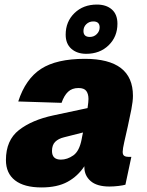

<svg xmlns="http://www.w3.org/2000/svg" viewBox="-20 -810 643 842"><path d="M350 -77Q350 -80 350 -81Q321 -37 276 -12.5Q231 12 162 12Q86 12 46 -19Q6 -50 6 -108Q6 -195 63 -239.5Q120 -284 214 -304L364 -336Q368 -364 368 -376Q368 -398 358.5 -411Q349 -424 324 -424Q296 -424 278.5 -407.5Q261 -391 250 -359L60 -365Q92 -464 160 -508Q228 -552 352 -552Q563 -552 563 -390Q563 -366 556 -330Q549 -294 540.5 -256Q532 -218 525 -187.5Q518 -157 518 -144Q518 -131 525 -126.5Q532 -122 544 -122H556L530 0Q520 3 499.5 5.5Q479 8 460 8Q405 8 377.5 -16Q350 -40 350 -77ZM208 -148Q208 -110 247 -110Q275 -110 301.5 -128.5Q328 -147 338 -199Q339 -205 340.5 -212.5Q342 -220 344 -229L261 -208Q236 -202 222 -188Q208 -174 208 -148ZM358 -574Q318 -574 293 -596Q268 -618 268 -658Q268 -715 306.5 -752.5Q345 -790 405 -790Q446 -790 470.5 -768.5Q495 -747 495 -706Q495 -649 456.5 -611.5Q418 -574 358 -574ZM374 -648Q392 -648 404.5 -660.5Q417 -673 417 -690Q417 -716 389 -716Q371 -716 358.5 -704Q346 -692 346 -674Q346 -648 374 -648Z"/></svg>

Font: Geist Black
Style: Italic
Weight: 900
Italic angle: -12°
Designer: Basement.studio, Andrés Briganti, Mateo Zaragoza
Foundry: Basement.studio, Vercel, Andrés Briganti, Guido Ferreyra, Mateo Zaragoza
Version: Version 1.500; ttfautohint (v1.8.4.7-5d5b)